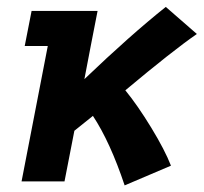

<svg xmlns="http://www.w3.org/2000/svg" viewBox="-20 -530 595 561"><path d="M346.2 -266.1Q381.8 -222.7 421.9 -157Q461.9 -91.3 479.5 -45.9L344.2 11.7Q301.8 -115.2 251.5 -191.4L197.3 -147.9L168.5 0H43L119.6 -395.5H52.2L72.3 -498H139.6H265.1L245.1 -395.5L226.6 -298.8Q360.8 -427.2 464.4 -509.8L555.2 -430.7Q484.4 -381.8 346.2 -266.1Z"/></svg>

Font: Fantasque Sans Mono
Style: Bold Italic
Weight: 700
Italic angle: -11°
Monospace: yes
Designer: Jany Belluz
Version: Version 1.7.1